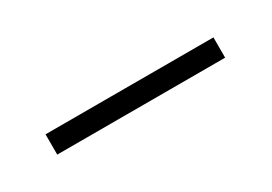

<svg xmlns="http://www.w3.org/2000/svg" viewBox="-16 -374 290 205"><g transform="rotate(-30 128.5 -271.5)"><path d="M25 -259V-284H232V-259Z"/></g></svg>

Font: Noto Sans Display Condensed Thin
Style: Italic
Weight: 250
Width: 3
Italic angle: -12°
Designer: Monotype Design Team
Foundry: Monotype Imaging Inc.
Version: Version 1.900